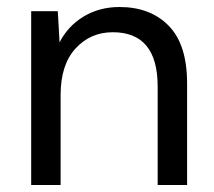

<svg xmlns="http://www.w3.org/2000/svg" viewBox="-20 -528 612 548"><path d="M69 0V-496H145L150 -407Q174 -454 219 -481Q264 -508 321 -508Q409 -508 461.5 -454.5Q514 -401 514 -290V0H430V-281Q430 -436 302 -436Q238 -436 195.5 -389.5Q153 -343 153 -257V0Z"/></svg>

Font: Firefly Display
Style: Regular
Weight: 400
Designer: Colophon Foundry, Jonny Pinhorn
Foundry: Colophon Foundry
Version: Version 1.200; ttfautohint (v1.8.3)